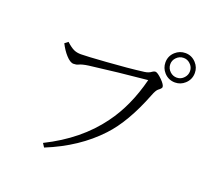

<svg xmlns="http://www.w3.org/2000/svg" viewBox="-142 -1018 1284 1198"><g transform="rotate(20 500.0 -419.0)"><path d="M183.1 -663.1Q213.9 -634.8 235.4 -625.5Q254.9 -616.7 282.2 -616.7Q319.3 -616.7 448.2 -626Q588.9 -635.7 691.9 -648.9Q719.7 -652.3 738.3 -667Q748 -673.8 756.8 -673.8Q771 -673.8 803.2 -642.1Q831.1 -613.8 831.1 -598.6Q831.1 -589.4 811 -574.7Q797.9 -565.4 783.2 -526.9Q704.1 -324.2 602.1 -215.8Q470.7 -74.7 265.1 8.8L249 -16.1Q465.3 -123.5 587.9 -292Q684.6 -422.4 731.9 -608.9Q539.6 -590.8 352.1 -566.9Q309.1 -561 289.1 -550.8Q277.3 -544.9 258.3 -544.9Q236.3 -544.9 207.5 -576.7Q182.1 -604.5 161.1 -646ZM893.1 -847.2Q935.5 -847.2 964.8 -814.9Q990.2 -787.1 990.2 -750Q990.2 -706.5 958 -677.2Q930.2 -651.9 893.1 -651.9Q849.6 -651.9 820.3 -684.1Q794.9 -712.4 794.9 -750Q794.9 -793 827.1 -821.8Q855.5 -847.2 893.1 -847.2ZM893.1 -814.9Q864.3 -814.9 844.2 -793Q827.1 -774.4 827.1 -750Q827.1 -721.2 849.1 -701.2Q868.2 -684.1 893.1 -684.1Q921.4 -684.1 940.9 -706.1Q958 -725.1 958 -750Q958 -778.3 936 -797.9Q917.5 -814.9 893.1 -814.9Z"/></g></svg>

Font: I.MingCP
Style: Regular
Weight: 400
Designer: I.Font Project
Version: Version 8.000; Sep 06, 2022